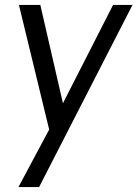

<svg xmlns="http://www.w3.org/2000/svg" viewBox="-20 -502 559 781"><path d="M440 -482 236 -82 144 -482H57L180 25L55 259H139L519 -482Z"/></svg>

Font: Cantarell
Style: Oblique
Weight: 400
Italic angle: -8°
Designer: Dave Crossland
Version: Version 0.024